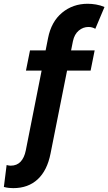

<svg xmlns="http://www.w3.org/2000/svg" viewBox="-81 -790 574 1018"><path d="M-10.7 207.5Q-20.5 207.5 -33.4 206.3Q-46.4 205.1 -60.5 201.2L-45.9 85Q-39.1 86.9 -33.9 87.6Q-28.8 88.4 -24.4 88.4Q8.3 88.4 28.1 67.4Q47.9 46.4 55.7 7.8L173.8 -587.9Q190.9 -675.3 248.3 -722.7Q305.7 -770 383.8 -770Q405.3 -770 428.2 -766.1Q451.2 -762.2 473.1 -752.9L424.3 -637.2Q416.5 -642.1 407.2 -644.5Q398 -647 388.2 -647Q359.4 -647 336.4 -627.7Q313.5 -608.4 305.7 -571.8L187 23.9Q169.4 113.8 118.9 160.6Q68.4 207.5 -10.7 207.5ZM56.6 -415.5 78.1 -522.9H420.9L399.4 -415.5Z"/></svg>

Font: Reddit Sans
Style: Italic
Weight: 400
Italic angle: -11.25°
Designer: Stephen Hutchings
Version: Version 1.013